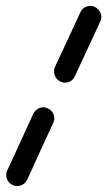

<svg xmlns="http://www.w3.org/2000/svg" viewBox="-20 -599 367 657"><path d="M305 -575Q319 -568 324.5 -553.5Q330 -539 323 -525Q301 -478 279.5 -431.5Q258 -385 236 -338Q236 -338 236 -338Q236 -338 236 -338Q230 -324 215.5 -318.5Q201 -313 187 -320Q173 -326 167.5 -341Q162 -356 168 -370Q190 -416 211.5 -463Q233 -510 255 -557Q261 -571 276 -576.5Q291 -582 305 -575ZM144 -228Q158 -222 163.5 -207Q169 -192 162 -178Q140 -130 117.5 -81.5Q95 -33 73 16Q66 30 51.5 35.5Q37 41 23 34Q9 28 3.5 13Q-2 -2 5 -16Q27 -64 49.5 -112.5Q72 -161 94 -210Q101 -224 115.5 -229.5Q130 -235 144 -228Z"/></svg>

Font: FRB American Cursive Guidelines Arrows Extrabold
Style: Bold Italic
Weight: 800
Italic angle: -25°
Version: Version 2.0;Modular Font Editor K font №1